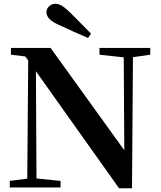

<svg xmlns="http://www.w3.org/2000/svg" viewBox="-20 -997 855 1021"><path d="M613 4 171 -618 174 -48 302 -35V0H32V-35L125 -47L130 -676L114 -697L38 -706V-742H249L641 -198L638 -692L509 -706V-742H779V-706L687 -693L682 4ZM448 -795Q378 -825 290 -866Q227 -894 227 -932Q227 -950 241 -963.5Q255 -977 276 -977Q305 -977 349 -934Q367 -916 406 -877Q445 -838 464 -818Z"/></svg>

Font: GenRyuMin TW B
Style: Regular
Weight: 700
Version: Version 1.501;PS 1;hotconv 16.6.51;makeotf.lib2.5.65220